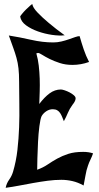

<svg xmlns="http://www.w3.org/2000/svg" viewBox="-20 -876 473 914"><path d="M22 -707Q73 -699 128 -686.5Q183 -674 234 -674Q253 -674 272 -678.5Q291 -683 308 -689Q325 -695 338 -699.5Q351 -704 359 -704Q368 -672 378.5 -641Q389 -610 404 -581Q365 -567 325 -567Q292 -567 264.5 -576Q237 -585 216 -595.5Q195 -606 181 -615Q167 -624 161 -624Q159 -624 157 -623Q155 -622 153 -622Q161 -594 164.5 -563.5Q168 -533 169 -502Q170 -471 169 -440Q168 -409 167 -381Q191 -413 216 -431.5Q241 -450 270 -450Q276 -450 288 -446Q300 -442 311.5 -436Q323 -430 331.5 -422.5Q340 -415 340 -408Q340 -400 335 -391.5Q330 -383 325 -377Q311 -358 303 -338.5Q295 -319 284 -299Q280 -309 276 -319Q272 -329 266.5 -337.5Q261 -346 252.5 -351Q244 -356 231 -356Q215 -356 200.5 -346.5Q186 -337 178 -323Q172 -310 167.5 -275Q163 -240 161 -200Q159 -160 158 -122.5Q157 -85 157 -68Q185 -78 207 -93Q229 -108 252.5 -121Q276 -134 305 -143.5Q334 -153 376 -153Q402 -153 423 -146Q418 -131 411 -117Q404 -103 399 -88Q391 -66 387 -41Q383 -16 378 7Q351 -8 324.5 -14Q298 -20 272 -20Q240 -20 206.5 -15.5Q173 -11 139 -5Q105 1 71.5 7.5Q38 14 7 18Q11 -3 23.5 -20.5Q36 -38 42 -58Q57 -109 63 -162.5Q69 -216 71 -270.5Q73 -325 72 -379Q71 -433 71 -486Q71 -524 68 -550.5Q65 -577 58.5 -600.5Q52 -624 43 -648.5Q34 -673 22 -707ZM288 -708Q262 -705 227.5 -710Q193 -715 160.5 -726.5Q128 -738 104 -755.5Q80 -773 76 -797Q76 -799 84.5 -809.5Q93 -820 104 -831Q115 -842 124.5 -850Q134 -858 134 -856Q136 -840 159.5 -815.5Q183 -791 212 -767Q245 -739 288 -708Z"/></svg>

Font: Fette Mikado
Style: Regular
Weight: 400
Designer: Peter Wiegel
Foundry: Peter Wiegel
Version: Version 1.000